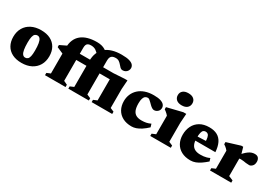

<svg xmlns="http://www.w3.org/2000/svg" viewBox="27 -1596 3517 2481"><g transform="rotate(30 1785.5 -356.0)"><path d="M295.5 -68Q317.5 -68 332.2 -81Q347 -94 354.2 -125.2Q361.5 -156.5 361.5 -211Q361.5 -274.5 354.5 -315.5Q347.5 -356.5 332.2 -376.5Q317 -396.5 292 -396.5Q270.5 -396.5 255.8 -383.5Q241 -370.5 233.5 -339.5Q226 -308.5 226 -253.5Q226 -190.5 233 -149.2Q240 -108 255.5 -88Q271 -68 295.5 -68ZM287 15Q205 15 147.2 -14.5Q89.5 -44 59 -98.2Q28.5 -152.5 28.5 -226Q28.5 -303 62 -360Q95.5 -417 156.5 -448.2Q217.5 -479.5 300.5 -479.5Q383 -479.5 440.5 -450Q498 -420.5 528.5 -366.5Q559 -312.5 559 -238.5Q559 -162 525.8 -105Q492.5 -48 431.5 -16.5Q370.5 15 287 15Z M1414 -372.5H742.5L687.5 -354.5L592.5 -396V-427.5L696 -477.5L793 -464.5H1386L1545 -474.5H1588.5L1579 -340.5V-57.5L1634.5 -34V0H1328V-34L1383.5 -57.5V-401.5ZM938.5 0H632V-34L687.5 -57.5V-440.5Q687.5 -507 708.5 -557Q729.5 -607 769.8 -640.2Q810 -673.5 868.5 -690.2Q927 -707 1002 -707Q1039.5 -707 1070.2 -699.5Q1101 -692 1127 -676Q1153 -660 1174.5 -633.5L1082.5 -559Q1058.5 -592 1029 -611.8Q999.5 -631.5 955.5 -631.5Q929.5 -631.5 913.2 -623.2Q897 -615 890 -598Q883 -581 883 -554V-60.5L938.5 -34ZM1231 -57.5 1286.5 -34V0H980V-34L1035.5 -57.5V-440.5Q1035.5 -513.5 1057.5 -567Q1079.5 -620.5 1121.8 -655.5Q1164 -690.5 1224 -708Q1284 -725.5 1359.5 -725.5Q1434 -725.5 1475.2 -713Q1516.5 -700.5 1533.2 -679.8Q1550 -659 1550 -634Q1550 -613.5 1539.5 -595.2Q1529 -577 1510.5 -566.2Q1492 -555.5 1467 -555.5Q1446 -555.5 1431 -569.8Q1416 -584 1401 -602.5Q1386 -621 1365.5 -635.5Q1345 -650 1313.5 -650Q1284.5 -650 1266.5 -641.2Q1248.5 -632.5 1239.8 -613.8Q1231 -595 1231 -565Z M1982 -479.5Q2045 -479.5 2082.5 -467.5Q2120 -455.5 2137 -434.8Q2154 -414 2154 -388Q2154 -365 2142.5 -348Q2131 -331 2113.2 -321.8Q2095.5 -312.5 2077 -312.5Q2061.5 -312.5 2045.5 -322.5Q2029.5 -332.5 2014 -347.2Q1998.5 -362 1983.8 -377Q1969 -392 1955.8 -402Q1942.5 -412 1931.5 -412Q1910.5 -412 1894.2 -400.8Q1878 -389.5 1868.8 -362.8Q1859.5 -336 1859.5 -289Q1859.5 -225.5 1875.2 -187.8Q1891 -150 1922.8 -133.2Q1954.5 -116.5 2002 -116.5Q2041 -116.5 2072.2 -122.8Q2103.5 -129 2136.5 -145L2150.5 -98.5Q2106 -57 2067.5 -32.2Q2029 -7.5 1995.2 3.8Q1961.5 15 1929 15Q1851.5 15 1796 -14.5Q1740.5 -44 1711 -97.2Q1681.5 -150.5 1681.5 -221Q1681.5 -275.5 1701.2 -322.5Q1721 -369.5 1759.2 -405Q1797.5 -440.5 1853.5 -460Q1909.5 -479.5 1982 -479.5Z M2355 -545Q2303 -545 2274.8 -570Q2246.5 -595 2246.5 -636.5Q2246.5 -677 2274.8 -701.2Q2303 -725.5 2355 -725.5Q2407.5 -725.5 2435.8 -701.2Q2464 -677 2464 -636.5Q2464 -595 2435.8 -570Q2407.5 -545 2355 -545ZM2463 -479.5 2453.5 -340.5V-57.5L2509 -34V0H2202.5V-34L2258 -57.5V-333.5Q2251 -343 2240.8 -353Q2230.5 -363 2218 -373Q2205.5 -383 2192 -392.5V-424L2419.5 -479.5Z M2810 -479.5Q2882 -479.5 2930.2 -453Q2978.5 -426.5 3004.5 -373Q3030.5 -319.5 3036 -239H2685.5V-297L2927.5 -307L2858.5 -274Q2858.5 -324 2851.8 -353.2Q2845 -382.5 2831.2 -394.8Q2817.5 -407 2796.5 -407Q2777.5 -407 2763.8 -396.8Q2750 -386.5 2742.5 -358Q2735 -329.5 2735 -274.5Q2735 -218 2751.2 -182.8Q2767.5 -147.5 2800.2 -130.8Q2833 -114 2881.5 -114Q2908 -114 2930.5 -116.5Q2953 -119 2974.2 -125Q2995.5 -131 3017.5 -141.5L3031 -97.5Q2992.5 -63.5 2956 -38.2Q2919.5 -13 2883 1Q2846.5 15 2807.5 15Q2728.5 15 2672.5 -15Q2616.5 -45 2586.8 -99Q2557 -153 2557 -224.5Q2557 -297 2585.8 -354.8Q2614.5 -412.5 2671 -446Q2727.5 -479.5 2810 -479.5Z M3490 -475Q3529.5 -475 3546.2 -452.8Q3563 -430.5 3563 -399.5Q3563 -357.5 3541 -335Q3519 -312.5 3497 -312.5Q3467.5 -312.5 3447.2 -315.5Q3427 -318.5 3408.8 -321.5Q3390.5 -324.5 3367 -324.5Q3354 -324.5 3344.2 -322.5Q3334.5 -320.5 3325.8 -315.8Q3317 -311 3306.5 -302.5L3293 -334.5Q3326 -375.5 3352.5 -402.5Q3379 -429.5 3401.8 -445.2Q3424.5 -461 3445.8 -468Q3467 -475 3490 -475ZM3345 -367V-61L3410.5 -34V0H3094V-34L3149.5 -57.5V-327Q3141.5 -338 3131.5 -347.8Q3121.5 -357.5 3109.8 -367Q3098 -376.5 3083.5 -385.5V-417.5L3284.5 -479.5H3312.5Z"/></g></svg>

Font: Newsreader ExtraBold
Style: Regular
Weight: 800
Designer: Hugues Gentile
Foundry: Production Type
Version: Version 1.003